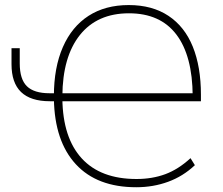

<svg xmlns="http://www.w3.org/2000/svg" viewBox="-20 -747 898 774"><path d="M197.3 -347.7 205.1 -338.9H180.7Q103.5 -338.9 64.9 -376Q26.4 -413.1 26.4 -488.3V-552.7H59.6V-491.2Q59.6 -427.7 88.4 -399.4Q117.2 -371.1 179.7 -371.1H205.1L197.3 -360.4Q197.3 -474.6 233.4 -557.1Q269.5 -639.6 336.9 -683.1Q404.3 -726.6 499 -726.6Q593.8 -726.6 659.2 -683.1Q724.6 -639.6 757.3 -558.6Q790 -477.5 790 -365.2V-338.9H225.6L231.4 -348.6Q233.4 -191.4 309.6 -108.4Q385.7 -25.4 530.3 -25.4Q593.8 -25.4 646.5 -44.9Q699.2 -64.5 748 -109.4L765.6 -81.1Q717.8 -36.1 657.7 -14.2Q597.7 7.8 529.3 7.8Q371.1 7.8 285.6 -85Q200.2 -177.7 197.3 -347.7ZM231.4 -359.4 226.6 -371.1H764.6L756.8 -359.4Q755.9 -522.5 690.9 -607.9Q626 -693.4 500 -693.4Q372.1 -693.4 302.2 -606Q232.4 -518.6 231.4 -359.4Z"/></svg>

Font: Min Sans VF VF
Style: Regular
Weight: 400
Designer: Jinseong-Kim, NotoSansCJK, Nunito
Foundry: Jinseong-Kim
Version: Version 1.420;Glyphs 3.1.2 (3151)